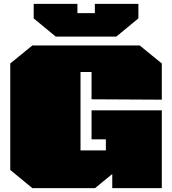

<svg xmlns="http://www.w3.org/2000/svg" viewBox="-20 -972 889 992"><path d="M268 -783 154 -877V-952H380V-904H470V-952H695V-877L581 -783ZM147 0 33 -94V-644L147 -737H702L816 -644V-457L453 -459V-600H396V-195H527V-252H453V-402H816V0H560V-73L471 0Z"/></svg>

Font: Tomorrow Black
Style: Regular
Weight: 900
Designer: Tony de Marco, Monica Rizzolli
Foundry: Just in Type
Version: Version 2.002